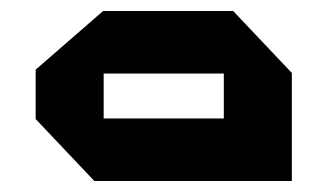

<svg xmlns="http://www.w3.org/2000/svg" viewBox="-20 -820 597 350"><path d="M169 -686V-800H405L512 -687V-686ZM152 -490 45 -603V-604H388V-490ZM45 -604V-693L168 -800H169V-604ZM388 -490V-686H512V-490Z"/></svg>

Font: Foldit Black
Style: Regular
Weight: 900
Version: Version 1.003